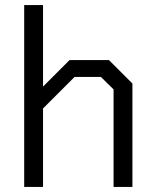

<svg xmlns="http://www.w3.org/2000/svg" viewBox="-20 -734 610 754"><path d="M75 -714H149V-394L253 -498H408L500 -406V0H426V-383L376 -432H273L149 -308V0H75Z"/></svg>

Font: Chakra Petch
Style: Regular
Weight: 400
Designer: Katatrad Aksorn Co.,Ltd.
Foundry: Cadson Demak Co.,Ltd.
Version: Version 1.000; ttfautohint (v1.6)